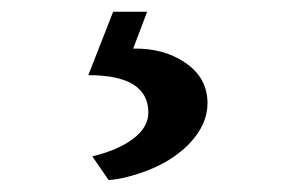

<svg xmlns="http://www.w3.org/2000/svg" viewBox="-20 -21 496 328"><path d="M233.4 171.4Q233.4 107.4 130.9 107.4L173.3 -1H231.4L207.5 62Q258.8 61 295.4 85.4Q334.5 111.3 334.5 155.3Q334.5 191.4 304.2 223.6Q266.6 263.2 199.2 280.8Q180.7 285.6 165.5 286.6L137.7 246.1Q182.1 235.4 207.8 215.8Q233.4 196.3 233.4 171.4Z"/></svg>

Font: Metamorphous
Style: Regular
Weight: 400
Designer: James Grieshaber
Foundry: James Grieshaber
Version: Version 1.001